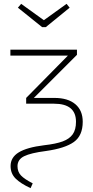

<svg xmlns="http://www.w3.org/2000/svg" viewBox="-20 -778 485 998"><path d="M35 85Q35 40 77.5 14Q120 -12 209 -23Q271 -30 306 -43Q341 -56 358 -80Q375 -104 375 -145Q375 -239 261 -239H116V-269L333 -489H34V-520H380V-493L156 -269H263Q333 -269 371.5 -236.5Q410 -204 410 -145Q410 -73 364 -40Q318 -7 218 7Q140 17 105.5 34Q71 51 71 86Q71 115 89 134Q107 153 150 175L139 200Q87 176 61 150Q35 124 35 85ZM342 -738 218 -637H199L73 -738L90 -758L208 -673L326 -758Z"/></svg>

Font: FiraGO UltraLight
Style: Regular
Weight: 200
Designer: bBox Type
Foundry: bBox Type GmbH
Version: Version 1.001